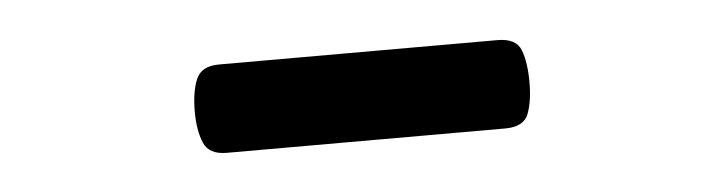

<svg xmlns="http://www.w3.org/2000/svg" viewBox="-24 -821 693 184"><g transform="rotate(-5 322.5 -728.5)"><path d="M189 -686Q172 -686 167 -698Q162 -710 162 -728Q162 -747 167 -759Q172 -771 189 -771H457Q475 -771 479.5 -759Q484 -747 484 -728Q484 -710 479.5 -698Q475 -686 457 -686Z"/></g></svg>

Font: Playwrite PL
Style: Regular
Weight: 400
Designer: Veronika Burian, José Scaglione
Foundry: TypeTogether
Version: Version 1.002